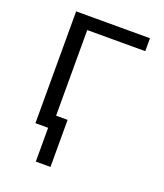

<svg xmlns="http://www.w3.org/2000/svg" viewBox="-154 -761 909 1063"><g transform="rotate(20 300.0 -230.0)"><path d="M202.6 -78.1H270.5V199.2H184.1V0H109.4V-658.7H544.4V-582.5H202.6Z"/></g></svg>

Font: Liberation Mono
Style: Regular
Weight: 400
Monospace: yes
Designer: Steve Matteson
Foundry: Ascender Corporation
Version: Version 2.1.5